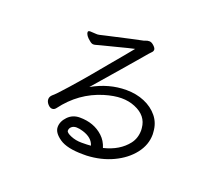

<svg xmlns="http://www.w3.org/2000/svg" viewBox="-118 -882 1236 1066"><g transform="rotate(20 500.0 -349.0)"><path d="M488 -51Q476 -94 418 -112Q396 -119 378.5 -119Q361 -119 350 -109.5Q339 -100 339 -86Q339 -74 368.5 -61.5Q398 -49 433 -49Q468 -49 488 -51ZM788 -241 789 -227Q789 -165 748 -112.5Q707 -60 638 -27.5Q569 5 484 9H462Q368 9 323.5 -21.5Q279 -52 279 -85.5Q279 -119 307 -148Q335 -177 377 -177Q419 -177 453.5 -164.5Q488 -152 515.5 -126.5Q543 -101 555 -62Q647 -84 695 -146Q721 -180 721 -227L720 -240Q714 -311 638 -342Q602 -357 558.5 -357Q515 -357 458 -340Q324 -299 237 -182Q228 -170 215 -170Q202 -170 189.5 -184Q177 -198 177 -213Q177 -228 190 -240Q206 -252 263 -316.5Q320 -381 356.5 -425Q393 -469 428 -511Q463 -553 491.5 -587Q520 -621 535 -640Q506 -634 435.5 -615.5Q365 -597 349 -593.5Q333 -590 325 -587Q317 -584 307.5 -584Q298 -584 286 -594Q255 -618 255 -638Q255 -646 268 -646L305 -644H312Q316 -644 322 -645.5Q328 -647 352 -652.5Q376 -658 407.5 -665Q439 -672 492 -684Q545 -696 555.5 -697.5Q566 -699 574.5 -703Q583 -707 595.5 -707Q608 -707 622 -694Q636 -681 636 -671.5Q636 -662 628 -654.5Q620 -647 591.5 -613Q563 -579 501 -507.5Q439 -436 368 -354Q465 -409 568 -409Q627 -409 675.5 -388.5Q724 -368 754.5 -330.5Q785 -293 788 -241Z"/></g></svg>

Font: LXGW WenKai Mono Lite
Style: Regular
Weight: 400
Monospace: yes
Designer: LXGW / Fontworks Inc.
Foundry: LXGW / Fontworks Inc.
Version: Version 1.520; June 14, 2025